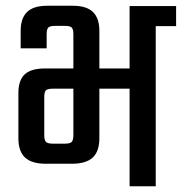

<svg xmlns="http://www.w3.org/2000/svg" viewBox="-20 -647 632 667"><path d="M234.9 -178.2V-338.9H163.1Q145.5 -338.9 139.6 -333.3Q133.8 -327.6 133.8 -310.1V-178.2Q133.8 -159.7 139.9 -153.8Q146 -147.9 164.1 -147.9H205.1Q223.1 -147.9 229 -153.8Q234.9 -159.7 234.9 -178.2ZM591.8 -626V-556.2H521V0H430.2V-338.9H325.2V-167Q325.2 -121.1 302 -99.6Q278.8 -78.1 229 -78.1H140.1Q90.3 -78.1 67.1 -99.6Q43.9 -121.1 43.9 -167V-324.2Q43.9 -368.2 65.9 -388.7Q87.9 -409.2 136.2 -409.2H234.9V-527.8Q234.9 -545.9 229 -551.5Q223.1 -557.1 205.1 -557.1H171.9Q153.8 -557.1 147.9 -551.5Q142.1 -545.9 142.1 -527.8V-479H51.8V-540Q51.8 -583.5 74 -605.2Q96.2 -627 144 -627H232.9Q280.8 -627 303 -605.2Q325.2 -583.5 325.2 -540V-409.2H430.2V-626Z"/></svg>

Font: Teko
Style: Regular
Weight: 400
Designer: Manushi Parikh, Jonny Pinhorn
Foundry: Indian Type Foundry
Version: Version 2.000;PS 1.0;hotconv 1.0.79;makeotf.lib2.5.61930